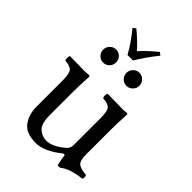

<svg xmlns="http://www.w3.org/2000/svg" viewBox="-228 -874 987 987"><g transform="rotate(45 265.5 -380.5)"><path d="M231 -644Q200.7 -699.7 150.4 -761.2L166.5 -772.9Q223.1 -725.6 251 -691.9Q281.2 -726.6 337.4 -772.9L353 -761.2Q299.3 -693.8 271 -644ZM123 -575.2Q123 -595.2 137 -609.1Q150.9 -623 169.9 -623Q189 -623 202.9 -609.1Q216.8 -595.2 216.8 -575.2Q216.8 -556.2 203.4 -542Q189.9 -527.8 169.9 -527.8Q149.9 -527.8 136.5 -542Q123 -556.2 123 -575.2ZM292 -575.2Q292 -595.2 305.9 -609.1Q319.8 -623 338.9 -623Q357.9 -623 372.1 -609.1Q386.2 -595.2 386.2 -575.2Q386.2 -556.2 372.1 -542Q357.9 -527.8 338.9 -527.8Q319.8 -527.8 305.9 -542Q292 -556.2 292 -575.2ZM216.8 9.8Q147.9 9.8 117.9 -28.6Q87.9 -66.9 87.9 -126V-317.9Q87.9 -364.7 75.4 -379.9Q63 -395 25.9 -397.9Q22 -401.9 22 -413.8Q22 -425.8 25.9 -431.2Q93.8 -429.2 127.9 -429.2Q152.8 -429.2 163.1 -431.2Q170.9 -431.2 170.9 -424.8Q167 -351.6 167 -321.8V-140.1Q167 -81.1 191.4 -59.1Q215.8 -37.1 247.1 -37.1Q292 -37.1 347.2 -85Q363.3 -99.1 362.8 -124V-316.9Q362.8 -364.7 350.8 -380.4Q338.9 -396 300.8 -397.9Q295.9 -401.9 295.9 -413.8Q295.9 -425.8 300.8 -431.2Q368.7 -429.2 402.8 -429.2Q427.7 -429.2 438 -431.2Q445.8 -431.2 445.8 -424.8Q441.9 -351.6 441.9 -321.8V-129.9Q441.9 -90.8 455.6 -75.9Q469.2 -61 515.1 -57.1Q520 -52.2 520 -43.2Q520 -34.2 515.1 -29.8Q435.1 -21 397 9.8Q388.2 13.7 377.9 9.8Q369.1 -24.4 367.2 -48.8Q366.2 -53.7 361.1 -53.5Q356 -53.2 352.1 -49.8Q277.8 9.8 216.8 9.8Z"/></g></svg>

Font: Linux Libertine O
Style: Regular
Weight: 400
Designer: Philipp H. Poll
Foundry: Philipp H. Poll
Version: Version 5.3.0